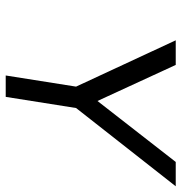

<svg xmlns="http://www.w3.org/2000/svg" viewBox="-2 -618 620 655"><g transform="rotate(90 307.5 -290.0)"><path d="M117 -580 275 -240 237 0H310L348 -240L615 -580H532L324 -313L201 -580Z"/></g></svg>

Font: Charger Sport
Style: Obl
Weight: 400
Designer: Jasper
Foundry: Cannot Into Space Fonts
Version: Version 1.1